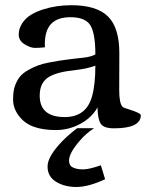

<svg xmlns="http://www.w3.org/2000/svg" viewBox="-20 -497 595 751"><path d="M391.1 204.1Q325.7 234.4 279.1 234.4Q232.4 234.4 199.2 213.9Q166 193.4 166 154.1Q166 114.7 223.6 55.2Q248.5 29.8 281.7 4.4H348.1Q316.4 24.9 293.9 51.3Q250 101.1 250 131.3Q250 150.9 265.4 158.2Q280.8 165.5 304.9 165.5Q329.1 165.5 374.5 149.4ZM149.4 -460.4Q200.2 -476.6 258.8 -476.6Q357.4 -476.6 402.1 -432.9Q446.8 -389.2 446.8 -288.6L446.3 -144.5Q446.3 -92.3 459.5 -79.1Q462.9 -75.7 481 -70.3Q530.8 -54.7 530.8 -46.4Q530.8 4.9 425.8 4.9Q386.2 4.9 374.3 -12.7Q362.3 -30.3 361.3 -76.7Q339.4 -37.1 294.4 -12.7Q249.5 11.7 198.2 11.7Q147 11.7 111.3 -1.5Q75.7 -14.6 53.5 -44.2Q31.2 -73.7 31.2 -107.9Q31.2 -142.1 39.1 -162.8Q46.9 -183.6 58.6 -197.8Q70.3 -211.9 90.6 -223.1Q110.8 -234.4 128.4 -241Q146 -247.6 173.8 -252.9Q214.8 -260.7 242.7 -263.9Q270.5 -267.1 271.5 -267.6Q274.4 -268.1 304.9 -271.2Q335.4 -274.4 353 -284.2Q353 -377 328.1 -405.3Q306.2 -429.7 255.9 -429.7Q205.6 -429.7 180.4 -404.1Q155.3 -378.4 155.3 -322.8L155.8 -312Q135.3 -309.6 116.9 -309.6Q98.6 -309.6 75.9 -324Q53.2 -338.4 53.2 -361.6Q53.2 -384.8 66.4 -405.3Q79.6 -425.8 100.6 -438.7Q121.6 -451.7 149.4 -460.4ZM353 -240.2Q319.8 -228 278.1 -223.4Q236.3 -218.8 212.4 -212.4Q188.5 -206.1 172.4 -196.8Q135.3 -175.3 135.3 -123Q135.3 -39.1 232.9 -39.1Q317.4 -39.1 339.8 -119.6Q353 -165.5 353 -240.2Z"/></svg>

Font: Corben
Style: Regular
Weight: 400
Designer: vernon adams
Foundry: vernon adams
Version: Version 1.101